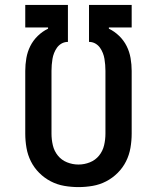

<svg xmlns="http://www.w3.org/2000/svg" viewBox="-20 -755 640 783"><path d="M300 8Q271 8 242 3Q213 -2 187 -15.5Q161 -29 140 -50Q119 -71 106 -97Q93 -123 88 -152Q83 -181 83 -210V-466Q83 -492 87.5 -518Q92 -544 103.5 -567Q115 -590 134 -608.5Q153 -627 176 -638V-643H83V-735H257V-584H253Q240 -583 229.5 -576.5Q219 -570 212 -560Q205 -550 200.5 -538.5Q196 -527 194 -515Q192 -503 191 -490.5Q190 -478 190 -466V-210Q190 -186 195.5 -162.5Q201 -139 216 -120.5Q231 -102 253.5 -93Q276 -84 300 -84Q324 -84 346.5 -93Q369 -102 384 -120.5Q399 -139 404.5 -162.5Q410 -186 410 -210V-466Q410 -478 409 -490.5Q408 -503 406 -515Q404 -527 399.5 -538.5Q395 -550 388 -560Q381 -570 370.5 -576.5Q360 -583 347 -584H343V-735H517V-643H424V-638Q447 -627 466 -608.5Q485 -590 496.5 -567Q508 -544 512.5 -518Q517 -492 517 -466V-210Q517 -181 512 -152Q507 -123 494 -97Q481 -71 460 -50Q439 -29 413 -15.5Q387 -2 358 3Q329 8 300 8Z"/></svg>

Font: Iosevka Semibold Extended
Style: Regular
Weight: 600
Width: 7
Monospace: yes
Designer: Belleve Invis
Foundry: Belleve Invis
Version: Version 32.5.0; ttfautohint (v1.8.4)